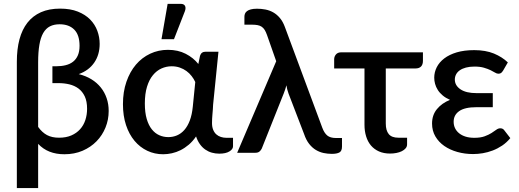

<svg xmlns="http://www.w3.org/2000/svg" viewBox="-20 -771 2618 969"><path d="M305 7.5C338.7 7.5 369.2 1.6 396.8 -10.2C424.2 -22.1 447.8 -38 467.2 -58C486.8 -78 501.8 -101.2 512.5 -127.5C523.2 -153.8 528.5 -181.7 528.5 -211C528.5 -234 525.1 -255.5 518.2 -275.5C511.4 -295.5 501.6 -313.5 488.7 -329.5C475.9 -345.5 460.2 -359.3 441.5 -370.8C422.8 -382.3 401.5 -391 377.5 -397C411.2 -409 437.2 -428.3 455.5 -454.8C473.8 -481.3 483 -512.8 483 -549.5C483 -572.2 479.1 -594.2 471.2 -615.5C463.4 -636.8 451.3 -655.8 435 -672.5C418.7 -689.2 397.9 -702.5 372.7 -712.5C347.6 -722.5 317.7 -727.5 283 -727.5C246 -727.5 213.8 -721.4 186.5 -709.3C159.2 -697.1 136.5 -679.5 118.5 -656.5C100.5 -633.5 87.1 -605.4 78.2 -572.3C69.4 -539.1 65 -501.5 65 -459.5V178H172.5V-45C205.2 -10 249.3 7.5 305 7.5ZM262.5 -436.5H244.5V-351.5H275.5C294.5 -351.5 312.7 -349.4 330 -345.3C347.3 -341.1 362.7 -334.1 376 -324.3C389.3 -314.4 399.9 -301.2 407.8 -284.5C415.6 -267.8 419.5 -247 419.5 -222C419.5 -202 416.6 -183.1 410.8 -165.3C404.9 -147.4 396.1 -131.9 384.2 -118.8C372.4 -105.6 357.7 -95.2 340 -87.5C322.3 -79.8 301.7 -76 278 -76C254 -76 233.8 -80.4 217.2 -89.3C200.8 -98.1 185.8 -111.8 172.5 -130.5V-456C172.5 -491 174.6 -520.7 178.8 -545C182.9 -569.3 189.4 -589.2 198.2 -604.5C207.1 -619.8 218.3 -631 232 -638C245.7 -645 262 -648.5 281 -648.5C312.3 -648.5 336.9 -639.5 354.8 -621.5C372.6 -603.5 381.5 -576.3 381.5 -540C381.5 -521 378.7 -504.9 373 -491.8C367.3 -478.6 359.3 -467.9 349 -459.8C338.7 -451.6 326.2 -445.7 311.5 -442C296.8 -438.3 280.5 -436.5 262.5 -436.5Z M1086.5 4.5C1108.5 4.5 1125.6 0.8 1137.8 -6.8C1149.9 -14.2 1156 -22.8 1156 -32.5V-75.5H1123C1113 -75.5 1103.6 -76.9 1094.8 -79.8C1085.9 -82.6 1078.2 -87 1071.5 -93C1064.8 -99 1059.6 -106.8 1055.8 -116.2C1051.9 -125.8 1050 -137 1050 -150C1050 -164 1050.8 -178.9 1052.2 -194.8C1053.8 -210.6 1054.8 -226.5 1055.5 -242.5L1082.5 -510H1017.5C1003.2 -510 993.8 -503.2 989.5 -489.5L981 -448C964.3 -469 943.1 -486.2 917.2 -499.5C891.4 -512.8 861.5 -519.5 827.5 -519.5C795.5 -519.5 765.7 -513 738 -500C710.3 -487 686.3 -468.6 666 -444.8C645.7 -420.9 629.7 -392.1 618 -358.2C606.3 -324.4 600.5 -286.8 600.5 -245.5C600.5 -206.2 605.7 -170.9 616 -139.7C626.3 -108.6 640.7 -82.1 659 -60.2C677.3 -38.4 698.8 -21.7 723.5 -10C748.2 1.7 774.8 7.5 803.5 7.5C817.8 7.5 832.5 5.8 847.5 2.5C862.5 -0.8 877.2 -6.1 891.5 -13.2C905.8 -20.4 919.7 -29.7 933 -41C946.3 -52.3 958.5 -66.2 969.5 -82.5C974.5 -67.5 980.9 -54.5 988.8 -43.5C996.6 -32.5 1005.7 -23.4 1016 -16.2C1026.3 -9.1 1037.4 -3.8 1049.3 -0.5C1061.1 2.8 1073.5 4.5 1086.5 4.5ZM829.5 -79C813.5 -79 798.3 -82.2 784 -88.5C769.7 -94.8 757.1 -104.7 746.3 -118.2C735.4 -131.7 726.8 -149.2 720.5 -170.7C714.2 -192.2 711 -218.2 711 -248.5C711 -281.5 714.7 -309.8 722 -333.5C729.3 -357.2 739.2 -376.6 751.8 -391.7C764.2 -406.9 778.7 -418.2 795 -425.5C811.3 -432.8 828.5 -436.5 846.5 -436.5C861.2 -436.5 874.8 -434.3 887.2 -430C899.8 -425.7 911 -419.8 921 -412.5C931 -405.2 939.8 -396.7 947.2 -387C954.8 -377.3 960.8 -367.3 965.5 -357L953 -232.5C950.3 -205.5 945.3 -182.3 938 -163C930.7 -143.7 921.5 -127.7 910.5 -115.2C899.5 -102.7 887.1 -93.6 873.2 -87.7C859.4 -81.9 844.8 -79 829.5 -79ZM795 -573H858L913.5 -715.5C917.2 -726.5 917.2 -735.2 913.5 -741.7C909.8 -748.2 902.8 -751.5 892.5 -751.5H826Z M1374 -462 1177 0H1269C1277.7 0 1284.5 -2.1 1289.5 -6.2C1294.5 -10.4 1298.3 -15.3 1301 -21L1412 -299.5C1417.7 -313.8 1422.2 -327.5 1425.5 -340.5C1426.5 -333.8 1427.8 -327.1 1429.5 -320.2C1431.2 -313.4 1433.5 -306 1436.5 -298L1514.5 -95C1521.5 -74.3 1530.2 -57.5 1540.5 -44.5C1550.8 -31.5 1562.2 -21.3 1574.5 -14C1586.8 -6.7 1599.8 -1.6 1613.5 1.3C1627.2 4.1 1641 5.5 1655 5.5C1671.3 5.5 1683.9 3.2 1692.8 -1.5C1701.6 -6.2 1706 -16.2 1706 -31.5V-74.5H1675.5C1656.5 -74.5 1641.9 -78.7 1631.8 -87C1621.6 -95.3 1613.2 -108.5 1606.5 -126.5L1417.5 -635.5C1410.8 -653.5 1402.5 -668.4 1392.5 -680.2C1382.5 -692.1 1371.3 -701.5 1359 -708.5C1346.7 -715.5 1333.5 -720.3 1319.5 -723C1305.5 -725.7 1291.5 -727 1277.5 -727C1264.8 -727 1254.4 -725.9 1246.3 -723.7C1238.1 -721.6 1231.6 -718.7 1226.8 -715C1221.9 -711.3 1218.5 -707.1 1216.5 -702.2C1214.5 -697.4 1213.5 -692.2 1213.5 -686.5V-646.5H1251C1262.3 -646.5 1272 -645.7 1280 -644.2C1288 -642.7 1294.9 -640 1300.8 -636C1306.6 -632 1311.6 -626.7 1315.8 -620C1319.9 -613.3 1323.8 -604.8 1327.5 -594.5Z M1666.5 -472V-425.5H1819.5V-141.5C1819.5 -120.2 1822.2 -100.6 1827.8 -82.7C1833.2 -64.9 1841.4 -49.6 1852.2 -36.7C1863.1 -23.9 1876.6 -13.9 1892.8 -6.7C1908.9 0.4 1927.5 4 1948.5 4C1959.5 4 1970.2 3 1980.5 1C1990.8 -1 2000 -4 2008 -8C2016 -12 2022.4 -16.8 2027.2 -22.5C2032.1 -28.2 2034.5 -34.8 2034.5 -42.5V-76H1990.5C1968.2 -76 1952 -82.1 1942 -94.2C1932 -106.4 1927 -124.2 1927 -147.5V-425.5H2077C2089 -425.5 2098.2 -428.7 2104.8 -435.2C2111.2 -441.7 2114.5 -451.3 2114.5 -464V-507H1703C1690.7 -507 1681.5 -503.4 1675.5 -496.2C1669.5 -489.1 1666.5 -481 1666.5 -472Z M2519 -414.5 2543 -456C2524 -474.3 2500.6 -489.2 2472.8 -500.8C2444.9 -512.2 2411.8 -518 2373.5 -518C2339.8 -518 2310.4 -514.2 2285.2 -506.8C2260.1 -499.2 2239.1 -489.1 2222.2 -476.2C2205.4 -463.4 2192.8 -448.6 2184.2 -431.7C2175.8 -414.9 2171.5 -397.3 2171.5 -379C2171.5 -368.7 2172.9 -358.2 2175.8 -347.7C2178.6 -337.2 2183.2 -327 2189.5 -317C2195.8 -307 2204.1 -297.7 2214.3 -289.2C2224.4 -280.7 2236.7 -273.3 2251 -267C2223.7 -256 2201.8 -240.5 2185.3 -220.5C2168.8 -200.5 2160.5 -176.2 2160.5 -147.5C2160.5 -123.2 2166.1 -101.5 2177.3 -82.5C2188.4 -63.5 2203.5 -47.4 2222.5 -34.2C2241.5 -21.1 2263.5 -11 2288.5 -4C2313.5 3 2339.8 6.5 2367.5 6.5C2383.2 6.5 2399.5 5.1 2416.5 2.3C2433.5 -0.6 2450.3 -5.2 2466.8 -11.5C2483.3 -17.8 2499.1 -26.1 2514.3 -36.2C2529.4 -46.4 2543.2 -59 2555.5 -74L2525 -113.5C2520.3 -120.2 2513.7 -123.5 2505 -123.5C2498 -123.5 2491.2 -121 2484.5 -116C2477.8 -111 2469.8 -105.5 2460.3 -99.5C2450.8 -93.5 2439.2 -88 2425.5 -83C2411.8 -78 2394.5 -75.5 2373.5 -75.5C2357.2 -75.5 2342.6 -77.5 2329.8 -81.5C2316.9 -85.5 2306 -91.2 2297 -98.5C2288 -105.8 2281.2 -114.4 2276.5 -124.2C2271.8 -134.1 2269.5 -144.8 2269.5 -156.5C2269.5 -179.2 2278.8 -197.1 2297.5 -210.2C2316.2 -223.4 2345.2 -230 2384.5 -230H2467V-301H2384.5C2349.8 -301 2323 -307.4 2304 -320.2C2285 -333.1 2275.5 -349.5 2275.5 -369.5C2275.5 -378.8 2277.6 -387.5 2281.8 -395.5C2285.9 -403.5 2292.2 -410.4 2300.5 -416.2C2308.8 -422.1 2319.2 -426.7 2331.5 -430C2343.8 -433.3 2358.3 -435 2375 -435C2393.7 -435 2409.5 -433.1 2422.5 -429.2C2435.5 -425.4 2446.6 -421.2 2455.8 -416.8C2464.9 -412.2 2472.5 -408.2 2478.5 -404.5C2484.5 -400.8 2490 -399 2495 -399C2500 -399 2504.3 -400 2507.8 -402C2511.3 -404 2515 -408.2 2519 -414.5Z"/></svg>

Font: Lato Semibold
Style: Regular
Weight: 600
Designer: Lukasz Dziedzic
Foundry: tyPoland Lukasz Dziedzic
Version: Version 2.006; 2014-01-15